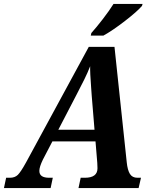

<svg xmlns="http://www.w3.org/2000/svg" viewBox="-63 -951 768 971"><path d="M650 -52 638 0H334L345 -52H366Q430 -52 430 -100L429 -127L420 -236H202L154 -144Q136 -107 136 -87Q136 -69 148.5 -60.5Q161 -52 186 -52H204L193 0H-43L-32 -52H-13Q12 -52 27 -66.5Q42 -81 69 -130L386 -714H516L578 -130Q582 -91 594 -71.5Q606 -52 632 -52ZM415 -295 401 -465 398 -507Q392 -585 393 -616Q380 -583 363.5 -549.5Q347 -516 325 -474L232 -295ZM399 -784Q425 -813 457 -854.5Q489 -896 511 -931H658L655 -921Q631 -893 569 -845Q507 -797 460 -771H396Z"/></svg>

Font: Noto Serif Narrow
Style: Bold Italic
Weight: 700
Width: 4
Italic angle: -12°
Designer: Monotype Design Team
Foundry: Monotype Imaging Inc.
Version: Version 1.001